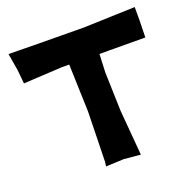

<svg xmlns="http://www.w3.org/2000/svg" viewBox="-120 -786 925 919"><g transform="rotate(-20 342.0 -327.0)"><path d="M14.6 -659.2 29.3 -572.3 36.1 -502 230.5 -512.7H270.5L278.3 -271.5L272.5 -17.6L269.5 5.9L361.3 2L445.3 9.8L425.8 -220.7L419.9 -418L423.8 -510.7H475.6L657.2 -509.8L659.2 -596.7V-664.1L396.5 -655.3L166 -657.2Z"/></g></svg>

Font: MaokenAssortedSans-TC
Style: Regular
Weight: 500
Version: Version 0.83